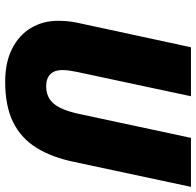

<svg xmlns="http://www.w3.org/2000/svg" viewBox="-28 -726 764 748"><g transform="rotate(90 354.0 -352.0)"><path d="M297.9 9.8Q223.6 9.8 170.4 -16.8Q117.2 -43.5 89.1 -90.3Q61 -137.2 61 -196.8Q61 -211.9 62.5 -229.7Q64 -247.6 66.9 -263.2L164.1 -713.9H355L259.8 -268.1Q256.8 -253.9 254.9 -239.3Q252.9 -224.6 252.9 -211.9Q252.9 -182.6 269 -166.3Q285.2 -149.9 315.9 -149.9Q358.9 -149.9 383.8 -179.2Q408.7 -208.5 423.8 -277.8L517.1 -713.9H708L610.8 -258.8Q592.8 -171.9 555.7 -112.1Q518.6 -52.2 456.1 -21.2Q393.6 9.8 297.9 9.8Z"/></g></svg>

Font: Open Sans ExtraBold
Style: Italic
Weight: 800
Italic angle: -12°
Designer: Monotype Design Team
Foundry: Monotype Imaging Inc.
Version: Version 3.000; ttfautohint (v1.8.4)